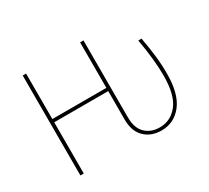

<svg xmlns="http://www.w3.org/2000/svg" viewBox="-136 -902 1231 1133"><g transform="rotate(-30 479.5 -335.5)"><path d="M866 -266Q866 -128 812 -59Q758 10 672 10Q602 10 558 -32.5Q514 -75 514 -155V-349H146V0H123V-681H146V-371H514V-681H537V-156Q537 -84 574.5 -47.5Q612 -11 672 -11Q746 -11 794.5 -72Q843 -133 843 -266Q843 -371 817 -519H839Q852 -448 859 -388Q866 -328 866 -266Z"/></g></svg>

Font: Fira Sans Thin
Style: Regular
Weight: 100
Designer: bBox Type GmbH & Carrois Corporate GbR & Edenspiekermann AG
Foundry: bBox Type GmbH & Carrois Corporate GbR & Edenspiekermann AG
Version: Version 4.301